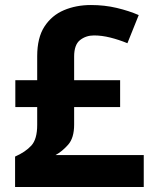

<svg xmlns="http://www.w3.org/2000/svg" viewBox="-20 -744 612 764"><path d="M342 -724Q396 -724 444.5 -712.5Q493 -701 532 -684L487 -572Q453 -586 419 -594.5Q385 -603 354 -603Q322 -603 298.5 -584.5Q275 -566 275 -519V-425H458V-318H275V-248Q275 -195 251 -168Q227 -141 201 -127H552V0H40V-121Q81 -139 104.5 -164.5Q128 -190 128 -247V-318H41V-425H128V-520Q128 -594 157 -638.5Q186 -683 234.5 -703.5Q283 -724 342 -724Z"/></svg>

Font: Noto Sans Adlam Unjoined
Style: Bold
Weight: 700
Version: Version 3.001